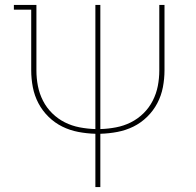

<svg xmlns="http://www.w3.org/2000/svg" viewBox="-20 -540 790 775"><path d="M365 215V0Q330 -1 296 -7.5Q262 -14 231.5 -29Q201 -44 176 -68.5Q151 -93 135 -123.5Q119 -154 112.5 -188Q106 -222 106 -256V-501H36V-520H127V-256Q127 -224 133 -193Q139 -162 153.5 -133.5Q168 -105 191 -82.5Q214 -60 242 -46Q270 -32 301.5 -26Q333 -20 365 -19V-520H385V-19Q417 -20 448.5 -26Q480 -32 508 -46Q536 -60 559 -82.5Q582 -105 596.5 -133.5Q611 -162 617 -193Q623 -224 623 -256V-520H644V-256Q644 -222 637.5 -188Q631 -154 615 -123.5Q599 -93 574 -68.5Q549 -44 518.5 -29Q488 -14 454 -7.5Q420 -1 385 0V215Z"/></svg>

Font: Iosevka Etoile Thin
Style: Regular
Weight: 100
Designer: Belleve Invis
Foundry: Belleve Invis
Version: Version 22.1.2; ttfautohint (v1.8.4)